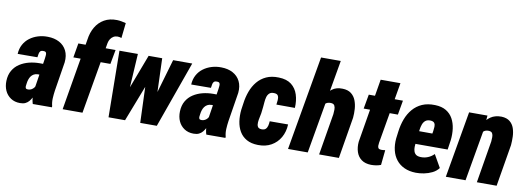

<svg xmlns="http://www.w3.org/2000/svg" viewBox="-61 -1127 4132 1503"><g transform="rotate(10 2005.5 -375.0)"><path d="M229 -132.8 265.6 -367.2Q266.6 -379.9 268.3 -392.3Q270 -404.8 265.4 -413.8Q260.7 -422.9 243.2 -422.4Q226.1 -422.9 219 -414.3Q211.9 -405.8 210.2 -392.6Q208.5 -379.4 206.1 -366.2L49.3 -365.2Q51.3 -407.2 69.1 -439.9Q86.9 -472.7 116.2 -494.6Q145.5 -516.6 182.4 -527.8Q219.2 -539.1 259.3 -538.1Q311.5 -537.6 350.6 -516.8Q389.6 -496.1 409.2 -457Q428.7 -418 423.3 -364.3L386.2 -132.8Q381.8 -102.5 380.1 -70.8Q378.4 -39.1 386.2 -9.3L385.7 0L233.9 0.5Q223.6 -31.2 223.9 -65.4Q224.1 -99.6 229 -132.8ZM279.8 -322.8 265.1 -234.9 231.9 -235.4Q213.9 -234.9 200.7 -227.3Q187.5 -219.7 179 -207.8Q170.4 -195.8 165.5 -180.7Q160.6 -165.5 158.7 -148.9Q156.7 -138.2 156 -128.2Q155.3 -118.2 159.2 -111.6Q163.1 -105 177.2 -105Q191.9 -105 204.1 -111.8Q216.3 -118.7 224.6 -129.4Q232.9 -140.1 234.9 -153.8L244.1 -87.4Q234.9 -68.8 225.6 -51.3Q216.3 -33.7 204.6 -19.5Q192.9 -5.4 176 2.7Q159.2 10.7 133.8 10.7Q90.3 10.7 59.3 -10.3Q28.3 -31.2 12.9 -65.4Q-2.4 -99.6 -1 -142.1Q0.5 -190.4 20.8 -225.1Q41 -259.8 74.2 -281.2Q107.4 -302.7 147.9 -313Q188.5 -323.2 232.4 -323.2Z M628.9 0H471.2L567.9 -571.8Q575.2 -627 600.6 -670.4Q626 -713.9 668.7 -738.3Q711.4 -762.7 770 -761.2Q788.6 -760.7 805.9 -757.3Q823.2 -753.9 840.8 -749.5L827.6 -628.9Q819.8 -631.3 812.5 -633.1Q805.2 -634.8 796.9 -634.8Q777.8 -634.8 763.7 -626.2Q749.5 -617.7 740.2 -603.3Q731 -588.9 727.5 -571.3ZM798.8 -528.3 777.8 -414.1H483.4L502.9 -528.3Z M924.3 -166 1061.5 -528.3H1161.6L1097.2 -335.4L967.3 0H887.7ZM976.1 -528.3 953.6 -151.9 928.2 0H835.9L829.6 -528.3ZM1153.8 -175.8 1256.3 -528.3H1408.2L1219.7 0H1124ZM1169.4 -528.3 1182.6 -149.4 1163.6 0H1087.9L1075.2 -348.1L1078.1 -528.3Z M1608.4 -132.8 1645 -367.2Q1646 -379.9 1647.7 -392.3Q1649.4 -404.8 1644.8 -413.8Q1640.1 -422.9 1622.6 -422.4Q1605.5 -422.9 1598.4 -414.3Q1591.3 -405.8 1589.6 -392.6Q1587.9 -379.4 1585.4 -366.2L1428.7 -365.2Q1430.7 -407.2 1448.5 -439.9Q1466.3 -472.7 1495.6 -494.6Q1524.9 -516.6 1561.8 -527.8Q1598.6 -539.1 1638.7 -538.1Q1690.9 -537.6 1730 -516.8Q1769 -496.1 1788.6 -457Q1808.1 -418 1802.7 -364.3L1765.6 -132.8Q1761.2 -102.5 1759.5 -70.8Q1757.8 -39.1 1765.6 -9.3L1765.1 0L1613.3 0.5Q1603 -31.2 1603.3 -65.4Q1603.5 -99.6 1608.4 -132.8ZM1659.2 -322.8 1644.5 -234.9 1611.3 -235.4Q1593.3 -234.9 1580.1 -227.3Q1566.9 -219.7 1558.3 -207.8Q1549.8 -195.8 1544.9 -180.7Q1540 -165.5 1538.1 -148.9Q1536.1 -138.2 1535.4 -128.2Q1534.7 -118.2 1538.6 -111.6Q1542.5 -105 1556.6 -105Q1571.3 -105 1583.5 -111.8Q1595.7 -118.7 1604 -129.4Q1612.3 -140.1 1614.3 -153.8L1623.5 -87.4Q1614.3 -68.8 1605 -51.3Q1595.7 -33.7 1584 -19.5Q1572.3 -5.4 1555.4 2.7Q1538.6 10.7 1513.2 10.7Q1469.7 10.7 1438.7 -10.3Q1407.7 -31.2 1392.3 -65.4Q1377 -99.6 1378.4 -142.1Q1379.9 -190.4 1400.1 -225.1Q1420.4 -259.8 1453.6 -281.2Q1486.8 -302.7 1527.3 -313Q1567.9 -323.2 1611.8 -323.2Z M2030.3 -115.7Q2052.7 -114.7 2063.7 -125.2Q2074.7 -135.7 2078.9 -152.6Q2083 -169.4 2084 -188.5L2230 -189Q2227.5 -129.9 2201.4 -84.5Q2175.3 -39.1 2130.1 -13.7Q2085 11.7 2024.9 10.3Q1970.2 9.3 1933.8 -11.5Q1897.5 -32.2 1877.2 -66.9Q1856.9 -101.6 1850.3 -145.8Q1843.8 -189.9 1849.1 -239.3L1856.4 -289.6Q1862.8 -340.3 1879.6 -386.2Q1896.5 -432.1 1925.3 -466.8Q1954.1 -501.5 1996.1 -520.8Q2038.1 -540 2095.2 -538.1Q2158.2 -536.6 2195.6 -507.6Q2232.9 -478.5 2248 -430.9Q2263.2 -383.3 2259.8 -325.7L2112.8 -326.2Q2115.2 -343.3 2116.9 -362.8Q2118.7 -382.3 2111.8 -396.5Q2105 -410.6 2081.1 -411.6Q2055.7 -413.1 2042.5 -400.9Q2029.3 -388.7 2023.9 -369.4Q2018.6 -350.1 2017.1 -328.4Q2015.6 -306.6 2013.7 -289.1L2007.8 -238.3Q2005.9 -225.6 2001.2 -205.3Q1996.6 -185.1 1994.9 -164.8Q1993.2 -144.5 2000.5 -130.6Q2007.8 -116.7 2030.3 -115.7Z M2549.8 -750 2419.4 0H2262.7L2393.1 -750ZM2452.1 -280.3 2422.4 -279.3Q2425.3 -317.4 2435.3 -362.8Q2445.3 -408.2 2465.3 -449Q2485.4 -489.7 2518.6 -515.1Q2551.8 -540.5 2601.6 -538.6Q2644.5 -537.6 2670.2 -517.8Q2695.8 -498 2708 -466.8Q2720.2 -435.5 2722.7 -399.2Q2725.1 -362.8 2721.7 -328.1L2667 0H2509.8L2564.9 -329.6Q2566.4 -346.7 2566.9 -365.5Q2567.4 -384.3 2560.1 -398.2Q2552.7 -412.1 2529.8 -412.6Q2503.9 -413.1 2489 -399.9Q2474.1 -386.7 2467 -366Q2460 -345.2 2457.3 -322.3Q2454.6 -299.3 2452.1 -280.3Z M3083 -528.3 3063 -414.1H2791L2811.5 -528.3ZM2882.8 -659.7H3040L2956.1 -171.4Q2954.1 -158.7 2954.1 -147.2Q2954.1 -135.7 2959.5 -128.4Q2964.8 -121.1 2980.5 -120.1Q2988.8 -119.6 2997.3 -120.6Q3005.9 -121.6 3013.7 -122.6L3001.5 -3.4Q2982.9 3.9 2963.6 6.8Q2944.3 9.8 2923.8 9.8Q2876.5 8.8 2847.2 -12.7Q2817.9 -34.2 2805.9 -70.8Q2793.9 -107.4 2797.9 -151.9Z M3278.8 9.8Q3227.1 8.8 3187.7 -9.3Q3148.4 -27.3 3123.3 -59.3Q3098.1 -91.3 3087.9 -134Q3077.6 -176.8 3082 -227.1L3089.4 -284.7Q3096.2 -338.4 3113.8 -384.8Q3131.3 -431.2 3161.4 -466.3Q3191.4 -501.5 3234.9 -520.8Q3278.3 -540 3337.4 -538.1Q3390.6 -536.6 3425.5 -515.6Q3460.4 -494.6 3479.7 -459.5Q3499 -424.3 3504.9 -380.4Q3510.7 -336.4 3505.4 -289.1L3494.1 -212.4H3136.7L3154.8 -315.4L3354.5 -314.9L3357.9 -334.5Q3360.4 -352.1 3361.3 -369.4Q3362.3 -386.7 3354.7 -398.7Q3347.2 -410.6 3324.7 -412.6Q3297.4 -413.6 3282.7 -401.6Q3268.1 -389.6 3261 -369.9Q3253.9 -350.1 3251 -327.4Q3248 -304.7 3246.1 -284.7L3238.8 -226.6Q3236.8 -207 3236.3 -188.2Q3235.8 -169.4 3241 -153.6Q3246.1 -137.7 3258.5 -128.2Q3271 -118.7 3295.9 -117.7Q3326.2 -116.7 3353 -127.7Q3379.9 -138.7 3401.4 -160.2L3459 -59.1Q3439 -32.7 3408.4 -17.8Q3377.9 -2.9 3344 3.7Q3310.1 10.3 3278.8 9.8Z M3744.6 -406.7 3673.8 0H3517.1L3608.9 -528.3H3754.9ZM3706.5 -280.3 3678.7 -278.8Q3681.6 -320.3 3691.9 -366.5Q3702.1 -412.6 3723.1 -452.1Q3744.1 -491.7 3779.1 -515.9Q3814 -540 3866.2 -539.1Q3907.7 -537.1 3931.9 -517.3Q3956.1 -497.6 3966.6 -466.8Q3977.1 -436 3978.3 -400.6Q3979.5 -365.2 3976.6 -332.5L3920.9 0H3763.7L3819.3 -334Q3820.8 -350.6 3821 -368.7Q3821.3 -386.7 3814 -399.4Q3806.6 -412.1 3784.2 -412.6Q3759.3 -413.1 3744.6 -399.4Q3730 -385.7 3722.7 -364.5Q3715.3 -343.3 3712.2 -320.6Q3709 -297.9 3706.5 -280.3Z"/></g></svg>

Font: Roboto Condensed Black
Style: Italic
Weight: 900
Italic angle: -12°
Designer: Christian Robertson
Foundry: Google
Version: Version 3.008; 2023